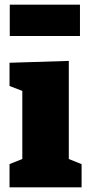

<svg xmlns="http://www.w3.org/2000/svg" viewBox="-20 -806 378 826"><path d="M22 -786H324V-651H22ZM276 -544V-122L331 -100V0H21V-100L76 -122V-415L21 -436V-536Z"/></svg>

Font: Bitter Pro Black
Style: Regular
Weight: 900
Designer: Sol Matas, and Bitter project Authors
Foundry: Sol Matas
Version: Version 1.010